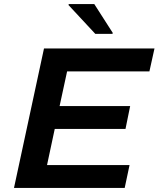

<svg xmlns="http://www.w3.org/2000/svg" viewBox="-20 -927 782 947"><path d="M49 0 197 -688H742L717 -575H311L274 -404H622L599 -291H250L212 -113H619L595 0ZM450 -760 318 -902 319 -907H445L536 -765L535 -760Z"/></svg>

Font: Saira Expanded SemiBold
Style: Italic
Weight: 600
Width: 7
Italic angle: -12°
Designer: Hector Gatti with collaboration of the Omnibus-Type team
Foundry: Omnibus-Type
Version: Version 1.101